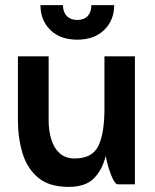

<svg xmlns="http://www.w3.org/2000/svg" viewBox="-20 -720 606 750"><path d="M138 -700H226Q226 -673 241 -657.5Q256 -642 282 -642Q308 -642 322.5 -657.5Q337 -673 337 -700H426Q426 -641 387 -603Q348 -565 282 -565Q215 -565 176.5 -603Q138 -641 138 -700ZM170 -250Q170 -209 180.5 -175Q191 -141 213.5 -121Q236 -101 272 -101Q340 -101 364 -149.5Q388 -198 388 -296V-500H507V0H440Q432 0 422.5 -18Q413 -36 405 -62Q397 -88 393 -111Q379 -55 346 -22.5Q313 10 248 10Q172 10 129 -26Q86 -62 68 -121.5Q50 -181 50 -250V-500H170Z"/></svg>

Font: Haskoy Bold
Style: Regular
Weight: 700
Designer: Ertekin Erdin
Foundry: Ertekin Erdin
Version: Version 1.500; ttfautohint (v1.8.3)